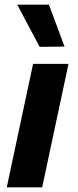

<svg xmlns="http://www.w3.org/2000/svg" viewBox="-20 -804 334 824"><path d="M150 -603 54 -784H190L257 -604ZM9 0 122 -530H274L161 0Z"/></svg>

Font: Be Vietnam Pro
Style: Bold Italic
Weight: 700
Italic angle: -12°
Designer: Lam Bao, Tony Le, Vietanh Nguyen
Foundry: Yellow Type Foundry
Version: Version 1.002; ttfautohint (v1.8.3)